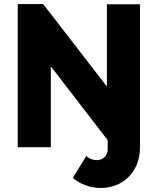

<svg xmlns="http://www.w3.org/2000/svg" viewBox="-20 -730 783 952"><path d="M232 -401 514 -35V9C514 42 491 64 461 64C441 64 421 57 408 43L341 152C379 185 429 202 481 202C588 202 674 123 674 2V-709H510V-301L194 -710H68V0H232Z"/></svg>

Font: FIGSv2-sans-serif ExtraBold
Style: Regular
Weight: 800
Designer: Matt McInerney, Pablo Impallari, Rodrigo Fuenzalida,Mirko Velimirovic
Foundry: Matt McInerney, Pablo Impallari, Rodrigo Fuenzalida
Version: Version 4.021;hotconv 1.0.109;makeotfexe 2.5.65596